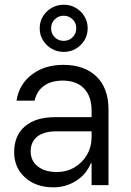

<svg xmlns="http://www.w3.org/2000/svg" viewBox="-20 -785 557 814"><path d="M205.8 9.2Q132.5 9.2 86.2 -32.5Q40 -74.2 40 -140Q40 -210 85.4 -249.2Q130.8 -288.3 214.2 -288.3H368.3V-315Q368.3 -376.7 336.2 -410Q304.2 -443.3 245.8 -443.3Q197.5 -443.3 166.7 -421.2Q135.8 -399.2 126.7 -358.3H50Q60.8 -427.5 115 -468.8Q169.2 -510 248.3 -510Q338.3 -510 389.2 -460.4Q440 -410.8 440 -320.8V0H368.3V-92.5H365Q345.8 -45.8 302.5 -18.3Q259.2 9.2 205.8 9.2ZM220.8 -55.8Q262.5 -55.8 295.8 -75.4Q329.2 -95 348.8 -128.8Q368.3 -162.5 368.3 -204.2V-228.3H220Q165.8 -228.3 137.9 -205.8Q110 -183.3 110 -143.3Q110 -103.3 140 -79.6Q170 -55.8 220.8 -55.8ZM250 -565Q222.5 -565 199.2 -578.3Q175.8 -591.7 162.1 -614.2Q148.3 -636.7 148.3 -665Q148.3 -693.3 162.1 -715.8Q175.8 -738.3 199.2 -751.7Q222.5 -765 250 -765Q278.3 -765 301.2 -751.7Q324.2 -738.3 337.9 -715.8Q351.7 -693.3 351.7 -665Q351.7 -636.7 337.9 -614.2Q324.2 -591.7 301.2 -578.3Q278.3 -565 250 -565ZM250 -611.7Q271.7 -611.7 287.5 -626.7Q303.3 -641.7 303.3 -665Q303.3 -688.3 287.5 -703.3Q271.7 -718.3 250 -718.3Q228.3 -718.3 212.5 -703.3Q196.7 -688.3 196.7 -665Q196.7 -641.7 212.5 -626.7Q228.3 -611.7 250 -611.7Z"/></svg>

Font: Funnel Sans Light Light
Style: Regular
Weight: 300
Version: Version 1.000